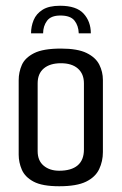

<svg xmlns="http://www.w3.org/2000/svg" viewBox="-20 -644 423 668"><path d="M189 -624Q246 -624 271 -596.5Q296 -569 296 -528H254Q253 -555 239 -572.5Q225 -590 190 -590Q157 -590 143.5 -571.5Q130 -553 130 -528H88Q88 -552 97 -574Q106 -596 128 -610Q150 -624 189 -624ZM186 4Q127 4 97 -12Q67 -28 56 -53.5Q45 -79 45 -106V-365Q45 -393 56 -418Q67 -443 98.5 -459Q130 -475 192 -475Q250 -475 281.5 -459.5Q313 -444 325.5 -419Q338 -394 338 -366V-115Q338 -83 325 -55.5Q312 -28 279.5 -12Q247 4 186 4ZM186 -50Q228 -50 250 -68.5Q272 -87 272 -124V-354Q272 -387 251 -405.5Q230 -424 192 -424Q154 -424 132.5 -406Q111 -388 111 -354V-118Q111 -85 132 -67.5Q153 -50 186 -50Z"/></svg>

Font: Smooch Sans Thin Medium
Style: Regular
Weight: 500
Version: Version 1.010